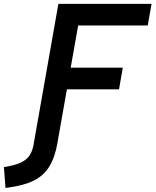

<svg xmlns="http://www.w3.org/2000/svg" viewBox="-134 -713 783 966"><path d="M156.7 -3.9 155.8 2.9Q143.1 77.1 114.7 123.8Q86.4 170.4 36.6 195.3Q-13.2 220.2 -91.3 230.5L-106.4 232.4L-114.3 127.9L-93.3 124Q-32.7 112.8 -3.4 88.9Q25.9 64.9 34.7 16.1L39.6 -12.2L159.7 -693.4H628.4L609.4 -585H259.3L221.7 -372.6H483.9L464.8 -263.7H202.6Z"/></svg>

Font: Cascadia Mono NF SemiBold
Style: Italic
Weight: 600
Italic angle: -10°
Monospace: yes
Designer: Aaron Bell
Foundry: Saja Typeworks
Version: Version 2404.023; ttfautohint (v1.8.4)